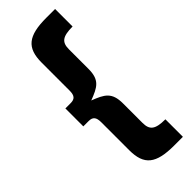

<svg xmlns="http://www.w3.org/2000/svg" viewBox="-283 -770 923 923"><g transform="rotate(-45 178.0 -308.5)"><path d="M245 -426V-558C245 -606 265 -624 335 -624V-743H276C152 -743 107 -707 107 -606V-416C107 -383 96 -370 68 -370H32V-248H68C96 -248 107 -235 107 -201V-11C107 90 152 126 276 126H335V7C265 7 245 -11 245 -59V-191C245 -267 212 -284 147 -309C212 -334 245 -350 245 -426Z"/></g></svg>

Font: Juman SemiBold
Style: Regular
Weight: 600
Designer: Bandar Raffah (Arabic) Julieta Ulanovsky (Latin)
Foundry: Caramella
Version: Version 5.022;PS 005.022;hotconv 1.0.88;makeotf.lib2.5.64775